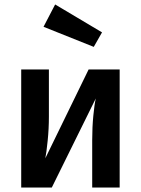

<svg xmlns="http://www.w3.org/2000/svg" viewBox="-20 -840 631 860"><path d="M516 0H393V-212Q393 -270 398 -321.5Q403 -373 409 -399L212 0H75V-529H199V-317Q199 -263 193.5 -209.5Q188 -156 183 -131L377 -529H516ZM437 -695 400 -630 175 -720 227 -820Z"/></svg>

Font: Fira Sans Medium
Style: Regular
Weight: 500
Designer: bBox Type GmbH & Carrois Corporate GbR & Edenspiekermann AG
Foundry: bBox Type GmbH & Carrois Corporate GbR & Edenspiekermann AG
Version: Version 4.301